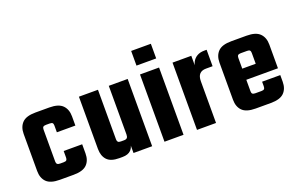

<svg xmlns="http://www.w3.org/2000/svg" viewBox="-83 -998 2060 1328"><g transform="rotate(-20 947.0 -334.5)"><path d="M182.6 -365.2V-129.9Q182.6 -117.2 188.7 -111.1Q194.8 -105 210 -105H235.8Q252 -105 257.3 -111.1Q262.7 -117.2 262.7 -129.9V-178.2H398.9V-110.8Q398.9 -59.1 369.4 -29.5Q339.8 0 272 0H169.9Q101.6 0 72.3 -29.5Q43 -59.1 43 -110.8V-383.8Q43 -435.1 72.3 -465.1Q101.6 -495.1 169.9 -495.1H272Q339.8 -495.1 369.4 -465.1Q398.9 -435.1 398.9 -383.8V-315.9H262.7V-365.2Q262.7 -378.9 257.3 -384.5Q252 -390.1 235.8 -390.1H210Q194.8 -390.1 188.7 -384.5Q182.6 -378.9 182.6 -365.2Z M490.2 -495.1H630.4V-129.9Q630.4 -117.2 636.2 -111.1Q642.1 -105 657.2 -105H680.2Q696.3 -105 703.1 -112.5Q710 -120.1 710 -137.2V-495.1H849.1V0H711.9V-54.2Q706.5 -34.7 693.8 -21.5Q672.4 0 631.3 0H606.9Q544.9 0 517.6 -29.5Q490.2 -59.1 490.2 -110.8Z M1080.1 0H939.9V-495.1H1080.1ZM938 -561V-668.9H1083V-561Z M1431.2 -498V-377H1382.3Q1319.3 -377 1319.3 -307.1V0H1179.2V-495.1H1317.4V-425.3Q1320.3 -437.5 1325.7 -448.2Q1337.4 -471.7 1359.9 -484.9Q1382.3 -498 1414.1 -498Z M1716.3 -126V-159.2H1850.1V-110.8Q1850.1 -59.1 1820.6 -29.5Q1791 0 1723.1 0H1611.3Q1543 0 1513.7 -29.5Q1484.4 -59.1 1484.4 -110.8V-383.8Q1484.4 -435.1 1513.7 -465.1Q1543 -495.1 1611.3 -495.1H1724.1Q1792 -495.1 1821.5 -465.1Q1851.1 -435.1 1851.1 -383.8V-209H1618.2V-124Q1618.2 -110.8 1624.3 -105.5Q1630.4 -100.1 1645 -100.1H1690.4Q1705.1 -100.1 1710.7 -106Q1716.3 -111.8 1716.3 -126ZM1618.2 -370.1V-291H1717.3V-370.1Q1717.3 -383.8 1711.7 -389.4Q1706.1 -395 1691.4 -395H1645Q1630.4 -395 1624.3 -389.4Q1618.2 -383.8 1618.2 -370.1Z"/></g></svg>

Font: Akaash Gobhi
Style: Regular
Weight: 400
Designer: Kulbir Singh Thind, MD
Foundry: Punjab Online
Version: Version 1.200